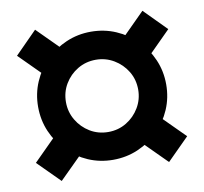

<svg xmlns="http://www.w3.org/2000/svg" viewBox="-72 -747 824 775"><g transform="rotate(-10 340.0 -360.0)"><path d="M340 -98Q286 -98 238.5 -118.5Q191 -139 155 -175.2Q119 -211.5 98.5 -259Q78 -306.5 78 -361Q78 -415 98.5 -462.5Q119 -510 155 -546Q191 -582 238.5 -602.5Q286 -623 340 -623Q394.5 -623 442 -602.5Q489.5 -582 525.8 -546Q562 -510 582.5 -462.5Q603 -415 603 -361Q603 -306.5 582.5 -259Q562 -211.5 525.8 -175.2Q489.5 -139 442 -118.5Q394.5 -98 340 -98ZM120 -50 30 -140 157 -267 248 -177ZM157 -452 30 -579 120 -670 247 -543ZM560 -50 433 -177 523 -267 650 -140ZM340 -212Q381 -212 414.5 -232.2Q448 -252.5 468 -286.2Q488 -320 488 -360Q488 -401 467.8 -434.5Q447.5 -468 413.8 -488Q380 -508 340 -508Q299 -508 265.5 -488Q232 -468 212 -434.5Q192 -401 192 -360Q192 -320 212 -286.2Q232 -252.5 265.5 -232.2Q299 -212 340 -212ZM524 -453 433 -543 560 -670 650 -579Z"/></g></svg>

Font: Manrope ExtraLight ExtraBold
Style: Regular
Weight: 800
Version: Version 4.504